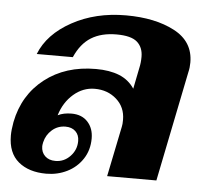

<svg xmlns="http://www.w3.org/2000/svg" viewBox="-45 -610 706 668"><g transform="rotate(5 307.5 -276.5)"><path d="M6 -112Q6 -131 11 -159Q30 -255 102.5 -311.5Q175 -368 281 -368Q329 -368 362.5 -354.5Q396 -341 416 -311L431 -386Q435 -403 435 -424Q435 -457 414 -475.5Q393 -494 342 -494Q289 -494 253.5 -472Q218 -450 197 -402H71Q99 -473 181 -518Q263 -563 369 -563Q471 -563 538.5 -527.5Q606 -492 606 -419Q606 -401 602 -385L524 0H352L388 -176Q390 -184 390 -200Q390 -244 359 -271.5Q328 -299 283 -299Q242 -299 209 -270.5Q176 -242 162 -196Q182 -206 210 -206Q246 -206 266.5 -183.5Q287 -161 287 -126Q287 -85 266.5 -54Q246 -23 212.5 -6.5Q179 10 140 10Q79 10 42.5 -20.5Q6 -51 6 -112ZM241 -113Q241 -134 228 -146.5Q215 -159 193 -159Q166 -159 146 -141.5Q126 -124 120 -98Q118 -88 118 -84Q118 -63 131.5 -50Q145 -37 168 -37Q198 -37 219.5 -59.5Q241 -82 241 -113Z"/></g></svg>

Font: Taviraj
Style: Bold Italic
Weight: 700
Italic angle: -12°
Designer: Katatrad Team
Foundry: CadsonDemak
Version: Version 1.001